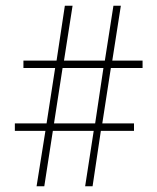

<svg xmlns="http://www.w3.org/2000/svg" viewBox="-20 -652 551 672"><path d="M139 -194 108 0H135L165 -194H308L278 0H304L333 -194H449V-220H338L368 -414H479V-440H373L403 -632H377L347 -440H204L234 -632H207L178 -440H62V-414H173L143 -220H32V-194ZM313 -220H169L199 -414H342Z"/></svg>

Font: Noto Sans Gurmukhi Condensed Thin
Style: Regular
Weight: 100
Width: 3
Designer: Jelle Bosma - Monotype Design Team
Foundry: Monotype Imaging Inc.
Version: Version 2.004